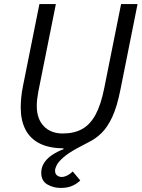

<svg xmlns="http://www.w3.org/2000/svg" viewBox="-20 -718 697 945"><path d="M174 -698H255L169 -269Q165 -247 163 -230.5Q161 -214 161 -197Q161 -133 195.5 -97Q230 -61 289 -61Q345 -61 384.5 -83Q424 -105 450.5 -154Q477 -203 493 -284L576 -698H657L573 -278Q556 -192 532.5 -142Q509 -92 481 -64.5Q453 -37 422.5 -21.5Q392 -6 361 11Q315 36 291 57.5Q267 79 259 95Q251 111 251 122Q251 138 261 145.5Q271 153 284 153Q296 153 310.5 146Q325 139 338 126L375 170Q362 184 338 195.5Q314 207 279 207Q242 207 212.5 189.5Q183 172 183 132Q183 107 196 85.5Q209 64 234 46.5Q259 29 293 16L292 12Q291 12 290.5 12Q290 12 289 12Q220 11 174 -12.5Q128 -36 105 -81Q82 -126 82 -189Q82 -212 84.5 -238Q87 -264 93 -294Z"/></svg>

Font: IBM Plex Sans Var
Style: Italic
Weight: 400
Italic angle: -11.31°
Designer: Mike Abbink, Paul van der Laan, Pieter van Rosmalen
Foundry: Bold Monday
Version: Version 1.001